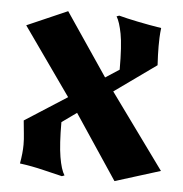

<svg xmlns="http://www.w3.org/2000/svg" viewBox="-43 -526 569 596"><g transform="rotate(5 241.5 -227.5)"><path d="M146 -484 278 -289 321 -317Q321 -392 314 -428.5Q307 -465 297 -481L305 -484Q327 -478 363.5 -470.5Q400 -463 438 -457Q436 -440 435.5 -426.5Q435 -413 435 -400Q435 -386 435.5 -372.5Q436 -359 437 -341L307 -248L476 -15L335 29L201 -172L155 -139Q155 -70 161.5 -31Q168 8 179 25L171 28Q149 23 112.5 14Q76 5 38 0Q44 -33 44 -59Q44 -76 42 -93.5Q40 -111 38 -134L169 -218L20 -429Z"/></g></svg>

Font: New Rocker
Style: Regular
Weight: 400
Designer: Pablo Impallari, Brenda Gallo, Rodrigo Fuenzalida
Foundry: Pablo Impallari, Brenda Gallo, Rodrigo Fuenzalida
Version: Version 1.000; ttfautohint (v0.93) -l 8 -r 50 -G 200 -x 14 -